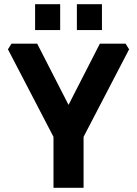

<svg xmlns="http://www.w3.org/2000/svg" viewBox="-20 -899 656 919"><path d="M18 -663 35 -690H158L308 -397L458 -690H581L598 -663L380 -244V0H236V-244ZM148 -755V-879H268V-755ZM348 -755V-879H468V-755Z"/></svg>

Font: Oxanium
Style: Bold
Weight: 700
Designer: Severin Meyer
Version: Version 2.000